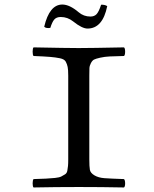

<svg xmlns="http://www.w3.org/2000/svg" viewBox="-20 -825 680 847"><path d="M379 -752Q396 -752 406 -762.5Q416 -773 426 -804Q442 -805 453 -798Q433 -699 366 -699Q342 -699 302 -731Q278 -750 248 -750Q229 -750 219.5 -739Q210 -728 202 -702Q183 -699 175 -707Q198 -805 255 -805Q287 -805 327 -771Q349 -752 379 -752ZM374 -122Q374 -90 376.5 -76Q379 -62 396.5 -51.5Q414 -41 440.5 -39Q467 -37 527 -35Q532 -30 532 -16Q532 -2 527 2Q427 0 328 0Q226 0 128 2Q124 -2 124 -16Q124 -30 128 -35Q163 -36 183 -37Q203 -38 222.5 -40Q242 -42 250.5 -46.5Q259 -51 267 -56Q275 -61 277 -72Q279 -83 280 -93Q281 -103 281 -122V-491Q281 -517 278.5 -529.5Q276 -542 270 -553Q264 -564 244.5 -568Q225 -572 201 -574Q177 -576 128 -578Q124 -582 124 -597Q124 -612 128 -616Q278 -613 327 -613Q380 -613 527 -616Q532 -612 532 -597Q532 -582 527 -578Q486 -577 464 -576Q442 -575 422 -570.5Q402 -566 394.5 -562Q387 -558 381 -546.5Q375 -535 374.5 -524Q374 -513 374 -491Z"/></svg>

Font: Linux Libertine Mono O
Style: Mono
Weight: 400
Designer: Philipp H. Poll
Foundry: Philipp H. Poll
Version: Version 5.1.7